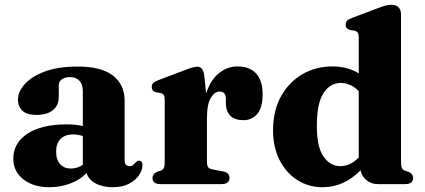

<svg xmlns="http://www.w3.org/2000/svg" viewBox="-20 -769 1774 802"><path d="M35.5 -105.5Q35.5 -171.5 94.5 -210.5Q153.5 -249.5 259.5 -249.5Q297 -249.5 326 -242.5V-389Q326 -416 311.8 -431.5Q297.5 -447 272.5 -447Q251.5 -447 238.5 -437.5Q225.5 -428 225.5 -414V-364.5Q225.5 -328.5 201 -308.8Q176.5 -289 132 -289Q93 -289 74 -306Q55 -323 55 -353Q55 -385.5 83 -417.2Q111 -449 166.5 -470Q222 -491 305 -491Q404 -491 452.2 -453Q500.5 -415 500.5 -349.5V-100Q500.5 -75 521.5 -75Q531 -75 536.2 -80Q541.5 -85 546 -89.5Q549 -93 552.5 -95.5Q556 -98 560.5 -98Q575 -98 575 -78.5Q575 -59 561 -37.8Q547 -16.5 519.5 -1.8Q492 13 451 13Q408.5 13 379.2 -3Q350 -19 341.5 -46Q314 -17.5 273 -2.2Q232 13 187 13Q119 13 77.2 -20.2Q35.5 -53.5 35.5 -105.5ZM214.5 -136Q214.5 -101 231.5 -83Q248.5 -65 275.5 -65Q302.5 -65 326 -80.5V-200.5Q306.5 -207.5 285 -207.5Q252 -207.5 233.2 -188.8Q214.5 -170 214.5 -136Z M833.5 -451.5 841 -378.5Q859.5 -435.5 894.8 -463.5Q930 -491.5 972 -491.5Q1022.5 -491.5 1049.8 -462Q1077 -432.5 1077 -375Q1077 -320 1054.8 -293.5Q1032.5 -267 996.5 -267Q960.5 -267 942 -285.8Q923.5 -304.5 923.5 -338V-358Q922.5 -386.5 897 -386.5Q876.5 -386.5 860.5 -360.2Q844.5 -334 844.5 -274.5V-93.5Q844.5 -77.5 849.8 -70.2Q855 -63 872 -60.5L912 -53Q938.5 -48 938.5 -26Q938.5 0 905 0H650Q617 0 617 -25.5Q617 -43 637 -51.5L652.5 -56.5Q660.5 -59.5 664.2 -67.2Q668 -75 668 -93V-351.5Q668 -366 664 -372Q660 -378 651 -380.5L632.5 -383Q614 -388 614 -405.5Q614 -416 619.8 -422Q625.5 -428 641 -434L740 -471.5Q770 -483.5 783.5 -487Q797 -490.5 805 -490.5Q828.5 -490.5 833.5 -451.5Z M1120.5 -224.5Q1120.5 -305.5 1153.2 -365.5Q1186 -425.5 1242.2 -458.5Q1298.5 -491.5 1369 -491.5Q1431.5 -491.5 1478.5 -462.5V-612Q1478.5 -626.5 1474.2 -632.5Q1470 -638.5 1461.5 -641L1443 -643.5Q1424 -648.5 1424 -666Q1424 -676.5 1429.8 -682.5Q1435.5 -688.5 1451.5 -694.5L1553 -733Q1575 -741.5 1589 -745.2Q1603 -749 1615.5 -749Q1635 -749 1645 -738.2Q1655 -727.5 1655 -710.5V-93.5Q1655 -75 1658.8 -67.2Q1662.5 -59.5 1670.5 -56.5L1685.5 -51.5Q1705.5 -43.5 1705.5 -25.5Q1705.5 0 1672.5 0H1558Q1531.5 0 1511.2 -16.2Q1491 -32.5 1486 -57.5Q1452.5 -23.5 1413 -5.2Q1373.5 13 1327.5 13Q1268.5 13 1221.5 -17.2Q1174.5 -47.5 1147.5 -101Q1120.5 -154.5 1120.5 -224.5ZM1303.5 -243Q1303.5 -155.5 1331.2 -115.2Q1359 -75 1401 -75Q1444.5 -75 1478.5 -111.5V-388.5Q1444.5 -422.5 1402.5 -422.5Q1359 -422.5 1331.2 -380Q1303.5 -337.5 1303.5 -243Z"/></svg>

Font: Fraunces 9pt S000
Style: Bold
Weight: 700
Version: Version 1.000; ttfautohint (v1.8.3)